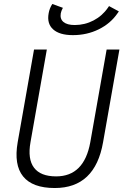

<svg xmlns="http://www.w3.org/2000/svg" viewBox="-20 -945 626 975"><path d="M258.3 9.8Q145 9.8 97.4 -49.1Q49.8 -107.9 69.8 -222.7L152.8 -693.4H217.8L134.8 -222.7Q119.6 -137.2 152.8 -93.3Q186 -49.3 265.1 -49.3Q407.2 -49.3 438.5 -222.7L521.5 -693.4H586.4L503.4 -222.7Q462.9 9.8 258.3 9.8ZM350.1 -766.6Q282.2 -766.6 249.8 -795.9Q217.3 -825.2 227.1 -877.9Q231.4 -902.8 245.6 -924.8L299.3 -905.3Q290.5 -888.7 288.6 -877Q283.7 -849.1 302.2 -833.5Q320.8 -817.9 359.4 -817.9Q410.6 -817.9 455.3 -841.3Q500 -864.7 528.3 -906.2L533.7 -914.1L583.5 -887.2L577.1 -877.9Q541.5 -825.7 481.4 -796.1Q421.4 -766.6 350.1 -766.6Z"/></svg>

Font: Cascadia Mono Light
Style: Italic
Weight: 300
Italic angle: -10°
Monospace: yes
Designer: Aaron Bell
Foundry: Saja Typeworks
Version: Version 2404.023; ttfautohint (v1.8.4)